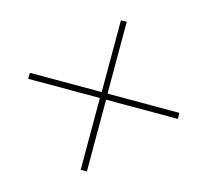

<svg xmlns="http://www.w3.org/2000/svg" viewBox="-93 -635 760 703"><g transform="rotate(-30 287.0 -283.5)"><path d="M480 -75.2 287.6 -267.6 95.2 -75.2 78.6 -91.8 271 -284.2 78.6 -476.6 95.2 -492.2 287.6 -299.8 480 -492.2 495.6 -476.6 303.2 -284.2 495.6 -91.8Z"/></g></svg>

Font: Inter Display Thin
Style: Regular
Weight: 100
Designer: Rasmus Andersson
Foundry: rsms
Version: Version 4.000;git-a52131595